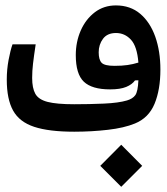

<svg xmlns="http://www.w3.org/2000/svg" viewBox="-20 -491 626 720"><path d="M258.3 2.9Q163.6 2.9 108.2 -15.4Q52.7 -33.7 29.1 -76.4Q5.4 -119.1 5.4 -192.4Q5.4 -230 12.2 -266.4Q19 -302.7 26.9 -324.7H113.8Q106.9 -278.8 103.8 -252Q100.6 -225.1 100.6 -198.7Q100.6 -160.6 112.5 -139.2Q124.5 -117.7 158.4 -108.9Q192.4 -100.1 258.3 -100.1Q314.5 -100.1 369.6 -102.5Q424.8 -105 456.1 -114.3Q477.5 -120.6 487.3 -134Q497.1 -147.5 499 -189.9L486.3 -189.5Q475.6 -174.3 453.1 -165Q430.7 -155.8 393.1 -155.8Q324.7 -155.8 294.4 -184.6Q264.2 -213.4 264.2 -284.2Q264.2 -334.5 283 -377Q301.8 -419.4 335.7 -445.1Q369.6 -470.7 414.6 -470.7Q468.8 -470.7 505.9 -439.2Q543 -407.7 562.3 -353.3Q581.5 -298.8 581.5 -230Q581.5 -154.8 559.6 -101.8Q537.6 -48.8 485.8 -27.8Q445.3 -11.2 384.5 -4.2Q323.7 2.9 258.3 2.9ZM499 -256.3Q494.1 -317.4 470.9 -342.3Q447.8 -367.2 415 -367.2Q382.3 -367.2 366.2 -345.5Q350.1 -323.7 350.1 -294.9Q350.1 -267.1 361.1 -255.6Q372.1 -244.1 409.2 -244.1Q437.5 -244.1 458 -247.1Q478.5 -250 499 -256.3ZM434.6 209.5 356 130.9 434.6 51.8 513.2 130.9Z"/></svg>

Font: Cascadia Mono PL
Style: Regular
Weight: 400
Monospace: yes
Designer: Aaron Bell
Foundry: Saja Typeworks
Version: Version 2404.023; ttfautohint (v1.8.4)